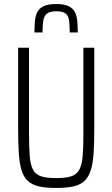

<svg xmlns="http://www.w3.org/2000/svg" viewBox="-20 -925 558 953"><path d="M259 8Q207 8 172.5 0Q138 -8 117 -28Q96 -48 86 -83Q76 -118 73 -170Q70 -222 70 -296V-688H124V-264Q124 -195 127.5 -151.5Q131 -108 143.5 -83.5Q156 -59 184 -50Q212 -41 259 -41Q307 -41 334 -50Q361 -59 374 -83.5Q387 -108 390.5 -151.5Q394 -195 394 -264V-688H448V-296Q448 -222 445 -170Q442 -118 431.5 -83Q421 -48 400.5 -28Q380 -8 345.5 0Q311 8 259 8ZM259 -905Q298 -905 320 -894.5Q342 -884 351.5 -865.5Q361 -847 363.5 -821Q366 -795 366 -764H326Q326 -799 323 -822.5Q320 -846 306 -857.5Q292 -869 260 -869Q227 -869 213 -857.5Q199 -846 195 -823.5Q191 -801 191 -764H151Q151 -795 153.5 -821Q156 -847 165.5 -865.5Q175 -884 197 -894.5Q219 -905 259 -905Z"/></svg>

Font: Saira Condensed Light
Style: Regular
Weight: 300
Width: 3
Designer: Hector Gatti with collaboration of the Omnibus-Type team
Foundry: Omnibus-Type
Version: Version 1.101